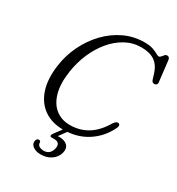

<svg xmlns="http://www.w3.org/2000/svg" viewBox="-215 -848 1106 1200"><g transform="rotate(30 338.0 -248.0)"><path d="M588 -194.5Q604.5 -186.5 587.5 -156Q548 -78 475.2 -32.2Q402.5 13.5 304.5 13.5Q224.5 13.5 167.8 -25.8Q111 -65 86.2 -139.2Q61.5 -213.5 76.5 -318Q87.5 -396 122 -467.2Q156.5 -538.5 209.5 -594Q262.5 -649.5 330.2 -681.8Q398 -714 475.5 -714Q512.5 -714 535.8 -706Q559 -698 572.8 -689.8Q586.5 -681.5 593.5 -681.5Q601.5 -681.5 608 -689.5Q614.5 -697.5 621.5 -705.5Q628.5 -713.5 638.5 -713.5Q656 -713.5 658.5 -691L676 -539.5Q677 -530 670.8 -524.2Q664.5 -518.5 656 -518.5Q641 -518.5 635 -535L622 -576.5Q606 -627.5 570.2 -652.2Q534.5 -677 474 -677Q413 -677 360.2 -648Q307.5 -619 266 -569Q224.5 -519 197.2 -455Q170 -391 159.5 -321Q145.5 -227 163.8 -162.8Q182 -98.5 224.8 -65.5Q267.5 -32.5 326.5 -32.5Q398.5 -32.5 455.2 -67.8Q512 -103 555 -177.5Q573 -201 588 -194.5ZM319 -7H350L297 65Q301.5 64.5 306 64.5Q347.5 64.5 367 84.5Q386.5 104.5 377.5 138.5Q368 174 336.5 196Q305 218 261.5 218Q225 218 203.8 201.5Q182.5 185 188 160.5Q192.5 143.5 206.5 143.5Q218.5 143 220 154.5Q220 173 233.8 180.8Q247.5 188.5 266 188.5Q311 188.5 323.5 139.5Q329 118 320.2 105Q311.5 92 288 92H269Q258 92 257 85Q256 78 263 68.5Z"/></g></svg>

Font: Fraunces 9pt Soft Light
Style: Italic
Weight: 300
Italic angle: -16°
Version: Version 1.000;[0bf87f6ff]